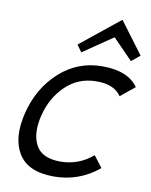

<svg xmlns="http://www.w3.org/2000/svg" viewBox="-98 -985 840 1067"><g transform="rotate(10 321.5 -451.5)"><path d="M484 -146 533 -82Q423 10 279 10Q134 10 80 -78Q26 -166 62 -310Q98 -455 200 -547.5Q302 -640 441 -640Q587 -640 643 -558L563 -493Q522 -554 420 -552Q320 -551 249 -482.5Q178 -414 153 -310Q128 -208 162.5 -143Q197 -78 301 -78Q404 -78 484 -146ZM506 -913 639 -735 591 -696 480 -810H478L311 -696L283 -735L504 -913Z"/></g></svg>

Font: Sinkin Sans 400 Italic
Style: Italic
Weight: 400
Italic angle: -112°
Designer: Keith Bates
Foundry: K-Type
Version: Sinkin Sans (version 1.0)  by Keith Bates   •   © 2014   www